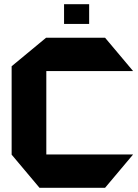

<svg xmlns="http://www.w3.org/2000/svg" viewBox="-20 -899 662 919"><path d="M169.2 0 35.7 -158.8V-159.8H616.4V-158.8L482.8 0ZM35.7 -159.8V-581.9L200.7 -718.5H201.7V-159.8ZM201.7 -558.7V-718.5H482.8L616.4 -559.7V-558.7ZM286.6 -784.5V-879H406.7V-784.5Z"/></svg>

Font: Foldit Thin
Style: Regular
Weight: 100
Designer: Sophia Tai
Foundry: Sophia Tai
Version: Version 1.003